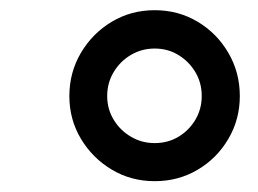

<svg xmlns="http://www.w3.org/2000/svg" viewBox="-20 -753 496 369"><path d="M277.3 -404.8Q231.9 -404.8 194.8 -427Q157.7 -449.2 135.5 -486.3Q113.3 -523.4 113.3 -568.4Q113.3 -613.8 135.5 -651.4Q157.7 -689 194.8 -711.2Q231.9 -733.4 277.3 -733.4Q322.8 -733.4 359.9 -711.2Q397 -689 418.9 -651.4Q440.9 -613.8 440.9 -568.4Q440.9 -523.4 418.9 -486.1Q397 -448.7 359.9 -426.8Q322.8 -404.8 277.3 -404.8ZM277.3 -478Q302.7 -478 323 -490.2Q343.3 -502.4 355.5 -522.9Q367.7 -543.5 367.7 -568.4Q367.7 -593.8 355.5 -614.3Q343.3 -634.8 323 -647.2Q302.7 -659.7 277.3 -659.7Q252.4 -659.7 231.7 -647.5Q210.9 -635.3 198.5 -614.5Q186 -593.8 186 -568.4Q186 -543.5 198.5 -522.9Q210.9 -502.4 231.7 -490.2Q252.4 -478 277.3 -478Z"/></svg>

Font: Inter Variable
Style: Italic
Weight: 400
Italic angle: -9.39999°
Designer: Rasmus Andersson
Foundry: rsms
Version: Version 4.001;git-9221beed3